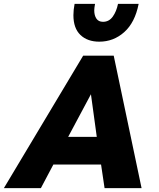

<svg xmlns="http://www.w3.org/2000/svg" viewBox="-83 -966 816 986"><path d="M344 -680H501L644 0H454L436 -121H191L127 0H-63ZM414 -263 384 -482 267 -263ZM427 -752Q366 -752 330 -786.5Q294 -821 294 -888Q294 -915 300 -946H405Q401 -924 401 -913Q401 -887 412 -870.5Q423 -854 446 -854Q477 -854 496 -880.5Q515 -907 523 -946H629Q610 -850 555 -801Q500 -752 427 -752Z"/></svg>

Font: Teachers ExtraBold
Style: Italic
Weight: 800
Designer: Alfredo Marco Pradil & Chank Diesel
Version: Version 0.009